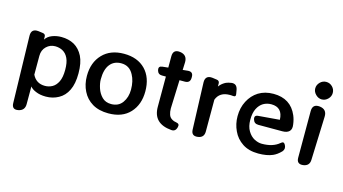

<svg xmlns="http://www.w3.org/2000/svg" viewBox="-103 -1200 3219 1800"><g transform="rotate(15 1506.5 -300.5)"><path d="M73 -501Q72 -571 142 -564L186 -558Q213 -555 213 -528V-501Q235 -535 277 -551Q319 -567 366 -567Q436 -567 491 -537Q545 -506 577 -443Q608 -380 608 -278Q608 -177 577 -114Q546 -50 490 -20Q435 11 367 11Q310 11 269 -7Q230 -23 213 -46V126Q213 188 152 200Q91 212 89 150ZM333 -84Q371 -84 404 -102Q437 -120 458 -162.5Q479 -205 479 -278Q479 -349 459.5 -390Q440 -431 406.5 -449.5Q373 -468 332 -468Q283 -468 247 -433.5Q211 -399 211 -343V-160Q248 -84 333 -84Z M974 11Q882 11 818 -27Q755 -65 723 -130Q690 -195 690 -277Q690 -408 767 -488Q843 -567 974 -567Q1106 -567 1182 -489Q1257 -411 1257 -277Q1257 -149 1183 -69Q1109 11 974 11ZM977 -80Q1048 -80 1085.5 -132Q1123 -184 1123 -259Q1123 -342 1091 -400Q1052 -474 972 -474Q902 -474 863 -424.5Q824 -375 824 -280Q824 -241 839.5 -194Q855 -147 888.5 -113.5Q922 -80 977 -80Z M1585 9Q1407 -6 1407 -168V-462H1369Q1331 -462 1321 -499V-501Q1311 -539 1351 -543L1407 -549V-658Q1407 -729 1478 -719Q1547 -709 1546 -638L1543 -563L1593 -568Q1643 -572 1643 -523V-514Q1643 -462 1591 -462H1539L1529 -186Q1529 -152 1538 -126Q1547 -99 1573 -85Q1587 -76 1609 -73Q1628 -70 1635.5 -61Q1643 -52 1638 -33L1637 -30Q1626 13 1585 9Z M1762 -501Q1761 -571 1831 -564L1874 -558Q1902 -555 1902 -527V-498Q1916 -517 1932.5 -530Q1949 -543 1966 -551Q1976 -555 1988.5 -558.5Q2001 -562 2017 -564Q2068 -570 2079 -515L2086 -475Q2092 -446 2062 -449Q2054 -450 2047 -450.5Q2040 -451 2032 -451Q1932 -451 1902 -370V-61Q1902 0 1841 7Q1780 15 1778 -47Z M2429 11Q2337 11 2275 -30Q2213 -71 2183 -137Q2152 -202 2152 -278Q2152 -360 2186 -425Q2220 -491 2280 -529Q2342 -567 2425 -567Q2592 -567 2654 -421Q2662 -402 2667.5 -381Q2673 -360 2676 -336Q2683 -292 2661 -270.5Q2639 -249 2594 -249H2361Q2320 -249 2309 -288Q2298 -327 2338 -330L2544 -347Q2540 -467 2430 -467Q2388 -467 2353 -447Q2318 -426 2297 -384Q2276 -342 2276 -277Q2276 -211 2302 -168Q2328 -125 2364 -106Q2402 -86 2438 -86Q2545 -86 2606 -138Q2620 -151 2630.5 -150Q2641 -149 2650 -132Q2669 -96 2644 -68Q2606 -29 2568 -13Q2513 11 2429 11Z M2802 -500Q2802 -572 2874 -564Q2945 -555 2942 -483L2927 -62Q2926 -1 2864 7Q2802 14 2802 -48ZM2873 -633Q2840 -633 2814 -659Q2788 -685 2788 -718Q2788 -752 2814 -778Q2839 -803 2873 -803Q2908 -803 2933 -778Q2958 -753 2958 -718Q2958 -684 2933 -659Q2907 -633 2873 -633Z"/></g></svg>

Font: MaokenZhuyuanTi
Style: Regular
Weight: 400
Designer: Fontworks Inc & LongZhuTi team: ZERO子、时光羊、荆南、频凡、刘鹏、Little White Dog、帆影Magmeta、奈白不弍、白日月球、ChaoTawei、雨三（排名不分先后）
Version: Version 1.000; 20230222